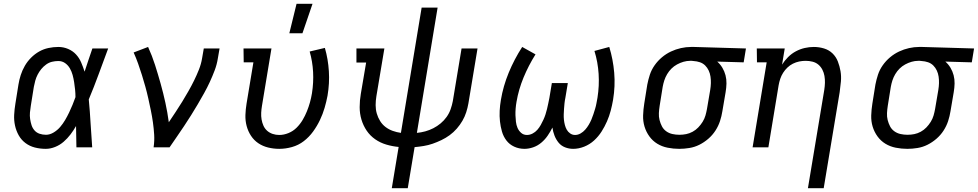

<svg xmlns="http://www.w3.org/2000/svg" viewBox="-20 -775 5144 1010"><path d="M221 8Q191 8 163.5 1Q136 -6 114 -22.5Q92 -39 78.5 -63Q65 -87 59 -114.5Q53 -142 54.5 -171Q56 -200 61 -230L77 -330Q81 -355 89 -380Q97 -405 110.5 -428.5Q124 -452 143.5 -471.5Q163 -491 186 -504Q209 -517 235 -522.5Q261 -528 287 -528Q314 -528 338.5 -517.5Q363 -507 380 -488.5Q397 -470 407 -446.5Q417 -423 425 -398Q435 -428 445 -458.5Q455 -489 466 -520H549Q524 -453 499.5 -386Q475 -319 447 -252Q453 -190 456.5 -126.5Q460 -63 465 0H382Q381 -28 381 -56Q381 -84 380 -112Q367 -89 351 -68Q335 -47 315 -29.5Q295 -12 270 -2Q245 8 221 8ZM222 -66Q242 -66 262 -78Q282 -90 296.5 -107Q311 -124 322.5 -143.5Q334 -163 343.5 -183Q353 -203 361.5 -223.5Q370 -244 377 -264Q377 -284 375 -303.5Q373 -323 370 -342.5Q367 -362 362 -380.5Q357 -399 347.5 -415.5Q338 -432 322.5 -443Q307 -454 287 -454Q270 -454 253.5 -450Q237 -446 222.5 -435.5Q208 -425 197 -411.5Q186 -398 178 -382.5Q170 -367 165.5 -350.5Q161 -334 158 -318L142 -218Q139 -200 137.5 -183Q136 -166 138.5 -149Q141 -132 146 -116.5Q151 -101 161.5 -89Q172 -77 188 -71.5Q204 -66 222 -66Z M788 0Q793 -34 791 -66.5Q789 -99 784.5 -131Q780 -163 773.5 -194.5Q767 -226 760 -257.5Q753 -289 744.5 -319.5Q736 -350 726.5 -380.5Q717 -411 706.5 -440.5Q696 -470 683 -499L759 -528Q780 -482 795.5 -433.5Q811 -385 825 -335Q839 -285 850 -234.5Q861 -184 868 -132Q886 -159 904 -186Q922 -213 938.5 -240Q955 -267 971 -295Q987 -323 1001 -351.5Q1015 -380 1026.5 -409Q1038 -438 1043 -468L1052 -520H1135L1126 -468Q1121 -436 1109.5 -405.5Q1098 -375 1084 -344.5Q1070 -314 1053.5 -284.5Q1037 -255 1020 -226Q1003 -197 985 -168.5Q967 -140 948.5 -112Q930 -84 910.5 -56Q891 -28 872 0Z M1449 8Q1419 8 1390.5 1Q1362 -6 1339 -21.5Q1316 -37 1300.5 -60.5Q1285 -84 1277.5 -112Q1270 -140 1271 -170Q1272 -200 1277 -230L1313 -447H1262L1261 -520H1408L1358 -218Q1355 -200 1354 -182Q1353 -164 1356 -146.5Q1359 -129 1366 -113.5Q1373 -98 1385.5 -87Q1398 -76 1414.5 -70.5Q1431 -65 1449 -65Q1473 -65 1497.5 -75Q1522 -85 1540.5 -103.5Q1559 -122 1572 -144Q1585 -166 1594.5 -189.5Q1604 -213 1610.5 -236.5Q1617 -260 1621 -284Q1630 -341 1627 -396.5Q1624 -452 1609 -504L1689 -523Q1706 -464 1710 -400.5Q1714 -337 1703 -272Q1697 -240 1687.5 -207.5Q1678 -175 1663 -143.5Q1648 -112 1627 -83Q1606 -54 1578 -32.5Q1550 -11 1516 -1.5Q1482 8 1449 8ZM1502 -600 1540 -755H1624L1571 -600Z M2041 215 2077 -2Q2044 -5 2012 -14.5Q1980 -24 1953.5 -42.5Q1927 -61 1909 -87.5Q1891 -114 1881.5 -145.5Q1872 -177 1872 -211.5Q1872 -246 1878 -281L1906 -446H1855V-520H2002L1960 -269Q1956 -245 1956 -222Q1956 -199 1962 -178Q1968 -157 1979.5 -138.5Q1991 -120 2008 -107Q2025 -94 2046 -86.5Q2067 -79 2089 -76L2198 -735H2282L2173 -76Q2195 -78 2217 -84Q2239 -90 2259.5 -100.5Q2280 -111 2298 -126Q2316 -141 2329.5 -160Q2343 -179 2350.5 -200.5Q2358 -222 2362 -243L2408 -520H2492L2444 -231Q2440 -208 2432.5 -184.5Q2425 -161 2412.5 -139.5Q2400 -118 2383 -98.5Q2366 -79 2345.5 -64Q2325 -49 2302 -38Q2279 -27 2256 -19Q2233 -11 2208.5 -7Q2184 -3 2161 -1L2125 215Z M2739 8Q2710 8 2685 -3.5Q2660 -15 2644 -36Q2628 -57 2620.5 -83Q2613 -109 2610 -136.5Q2607 -164 2608.5 -192.5Q2610 -221 2615 -250Q2627 -322 2656 -392.5Q2685 -463 2727 -528L2797 -489Q2760 -430 2734 -367Q2708 -304 2697 -239Q2694 -222 2692.5 -204Q2691 -186 2691.5 -169Q2692 -152 2694 -134.5Q2696 -117 2702.5 -102Q2709 -87 2721.5 -76Q2734 -65 2752 -65Q2767 -65 2781.5 -72.5Q2796 -80 2806.5 -92Q2817 -104 2824.5 -117.5Q2832 -131 2838.5 -145Q2845 -159 2849.5 -173Q2854 -187 2857.5 -201.5Q2861 -216 2864 -230.5Q2867 -245 2870 -260L2883 -338H2967L2954 -260Q2951 -246 2949.5 -231.5Q2948 -217 2947 -202.5Q2946 -188 2945.5 -173.5Q2945 -159 2946.5 -145Q2948 -131 2951.5 -117.5Q2955 -104 2961.5 -92.5Q2968 -81 2979.5 -73Q2991 -65 3005 -65Q3020 -65 3034 -73Q3048 -81 3058.5 -93Q3069 -105 3077 -118.5Q3085 -132 3091 -146Q3097 -160 3101.5 -174Q3106 -188 3110.5 -202.5Q3115 -217 3117.5 -231.5Q3120 -246 3123 -261Q3133 -324 3129 -386.5Q3125 -449 3107 -507L3185 -528Q3205 -463 3211 -392.5Q3217 -322 3205 -250Q3200 -221 3192.5 -192.5Q3185 -164 3173 -136.5Q3161 -109 3144.5 -83Q3128 -57 3105 -36Q3082 -15 3053 -3.5Q3024 8 2995 8Q2973 8 2952.5 0Q2932 -8 2918.5 -24.5Q2905 -41 2897 -61.5Q2889 -82 2886 -104Q2875 -82 2861 -61.5Q2847 -41 2827.5 -24.5Q2808 -8 2784.5 0Q2761 8 2739 8Z M3553 8Q3522 8 3492 2Q3462 -4 3437.5 -19Q3413 -34 3396 -57.5Q3379 -81 3370.5 -109Q3362 -137 3363 -168Q3364 -199 3369 -230L3385 -330Q3390 -356 3398.5 -382Q3407 -408 3423.5 -431.5Q3440 -455 3462 -473.5Q3484 -492 3509.5 -504Q3535 -516 3562 -522Q3589 -528 3615 -528H3631L3904 -520L3892 -447L3753 -451Q3769 -437 3780 -418.5Q3791 -400 3796.5 -379Q3802 -358 3801.5 -335.5Q3801 -313 3797 -290L3780 -190Q3776 -164 3767.5 -138Q3759 -112 3743.5 -88Q3728 -64 3706 -45Q3684 -26 3659 -13.5Q3634 -1 3606.5 3.5Q3579 8 3553 8ZM3554 -66Q3572 -66 3589.5 -69.5Q3607 -73 3623.5 -82Q3640 -91 3653 -104.5Q3666 -118 3676 -134Q3686 -150 3691 -167.5Q3696 -185 3699 -202L3716 -302Q3719 -320 3719.5 -337.5Q3720 -355 3717.5 -372Q3715 -389 3708 -404Q3701 -419 3689.5 -430.5Q3678 -442 3662 -447.5Q3646 -453 3628 -454L3619 -455H3610Q3593 -455 3575.5 -450Q3558 -445 3541.5 -436Q3525 -427 3512 -414Q3499 -401 3489.5 -385Q3480 -369 3474.5 -352Q3469 -335 3466 -318L3450 -218Q3447 -199 3446 -180Q3445 -161 3449.5 -143.5Q3454 -126 3462 -110.5Q3470 -95 3484.5 -84.5Q3499 -74 3517 -70Q3535 -66 3554 -66Z M4230 215 4316 -302Q4319 -321 4319.5 -339.5Q4320 -358 4317 -375.5Q4314 -393 4306 -408.5Q4298 -424 4285 -435Q4272 -446 4254.5 -450.5Q4237 -455 4218 -455Q4201 -455 4184 -451.5Q4167 -448 4151 -440Q4135 -432 4122 -419.5Q4109 -407 4099.5 -392Q4090 -377 4084.5 -360.5Q4079 -344 4076 -327L4022 0H3939L4013 -447H3962L3961 -520H4108L4094 -435Q4107 -456 4125.5 -474.5Q4144 -493 4166.5 -505Q4189 -517 4213 -522.5Q4237 -528 4261 -528Q4289 -528 4315 -520Q4341 -512 4359.5 -494Q4378 -476 4387.5 -451.5Q4397 -427 4401.5 -400.5Q4406 -374 4403.5 -346Q4401 -318 4397 -290L4313 215Z M4753 8Q4722 8 4692 2Q4662 -4 4637.5 -19Q4613 -34 4596 -57.5Q4579 -81 4570.5 -109Q4562 -137 4563 -168Q4564 -199 4569 -230L4585 -330Q4590 -356 4598.5 -382Q4607 -408 4623.5 -431.5Q4640 -455 4662 -473.5Q4684 -492 4709.5 -504Q4735 -516 4762 -522Q4789 -528 4815 -528H4831L5104 -520L5092 -447L4953 -451Q4969 -437 4980 -418.5Q4991 -400 4996.5 -379Q5002 -358 5001.5 -335.5Q5001 -313 4997 -290L4980 -190Q4976 -164 4967.5 -138Q4959 -112 4943.5 -88Q4928 -64 4906 -45Q4884 -26 4859 -13.5Q4834 -1 4806.5 3.5Q4779 8 4753 8ZM4754 -66Q4772 -66 4789.5 -69.5Q4807 -73 4823.5 -82Q4840 -91 4853 -104.5Q4866 -118 4876 -134Q4886 -150 4891 -167.5Q4896 -185 4899 -202L4916 -302Q4919 -320 4919.5 -337.5Q4920 -355 4917.5 -372Q4915 -389 4908 -404Q4901 -419 4889.5 -430.5Q4878 -442 4862 -447.5Q4846 -453 4828 -454L4819 -455H4810Q4793 -455 4775.5 -450Q4758 -445 4741.5 -436Q4725 -427 4712 -414Q4699 -401 4689.5 -385Q4680 -369 4674.5 -352Q4669 -335 4666 -318L4650 -218Q4647 -199 4646 -180Q4645 -161 4649.5 -143.5Q4654 -126 4662 -110.5Q4670 -95 4684.5 -84.5Q4699 -74 4717 -70Q4735 -66 4754 -66Z"/></svg>

Font: Iosevka Etoile
Style: Italic
Weight: 400
Italic angle: -9°
Designer: Belleve Invis
Foundry: Belleve Invis
Version: Version 22.1.2; ttfautohint (v1.8.4)